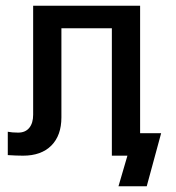

<svg xmlns="http://www.w3.org/2000/svg" viewBox="-20 -540 612 666"><path d="M466 -78H539L489 106H391L422 0H368V-442H193V-133Q193 -70 158 -35Q123 0 60 0Q37 0 7 -2V-83Q22 -80 43 -80Q68 -80 81.5 -96.5Q95 -113 95 -142V-520H466Z"/></svg>

Font: Non Bureau
Style: Regular
Weight: 400
Designer: Jona Saucedo
Foundry: Non Foundry
Version: Version 1.000; ttfautohint (v1.8.4)